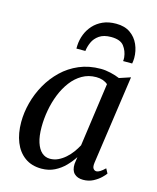

<svg xmlns="http://www.w3.org/2000/svg" viewBox="-119 -879 795 971"><g transform="rotate(15 278.0 -393.0)"><path d="M443.5 -89Q440.5 -66.5 447 -57.8Q453.5 -49 463 -49Q472 -49 482.8 -55.8Q493.5 -62.5 508 -76.5L521 -52.5Q516 -44.5 500.5 -29.5Q485 -14.5 461.8 -2.2Q438.5 10 409.5 10Q379.5 10 362.8 -6.5Q346 -23 347.5 -57L352.5 -93.5Q336 -68 313 -44.2Q290 -20.5 259.5 -5.2Q229 10 191.5 10Q139.5 10 104 -15.8Q68.5 -41.5 50.2 -87Q32 -132.5 32 -191.5Q32 -241.5 45.5 -293Q59 -344.5 85.5 -391.5Q112 -438.5 150.5 -475.5Q189 -512.5 239.5 -534Q290 -555.5 352 -555.5Q376.5 -555.5 403.5 -549.2Q430.5 -543 451.5 -534L510 -553.5ZM401.5 -488.5Q390 -498.5 374.5 -503.8Q359 -509 340.5 -509Q300 -509 267.5 -490.2Q235 -471.5 210.8 -439.5Q186.5 -407.5 170.2 -366.8Q154 -326 146 -281.5Q138 -237 138 -194Q138 -146 148.5 -113.8Q159 -81.5 177.2 -65.5Q195.5 -49.5 220 -49.5Q242.5 -49.5 262.5 -59Q282.5 -68.5 300 -84Q317.5 -99.5 331.2 -118.2Q345 -137 355 -156ZM205.5 -622.5Q205.5 -627 205.8 -631Q206 -635 206 -639.5Q207.5 -669 218.2 -696.8Q229 -724.5 249.2 -747Q269.5 -769.5 299 -782.8Q328.5 -796 368 -796Q413 -796 442.2 -775.5Q471.5 -755 486 -722Q500.5 -689 500.5 -651.5Q500.5 -643.5 499.5 -635.8Q498.5 -628 497.5 -622.5H450Q450.5 -627 450.8 -631.2Q451 -635.5 450.5 -642Q447 -675 428 -699.8Q409 -724.5 360.5 -724.5Q322 -724.5 299 -708.5Q276 -692.5 265.5 -669Q255 -645.5 252.5 -622.5Z"/></g></svg>

Font: Merriweather 48pt
Style: Italic
Weight: 400
Italic angle: -7.8°
Version: Version 2.101